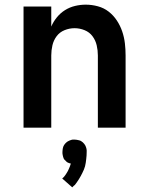

<svg xmlns="http://www.w3.org/2000/svg" viewBox="-20 -548 640 824"><path d="M81 0V-520H200V-434Q209 -455 224 -473.5Q239 -492 259 -504.5Q279 -517 302 -522.5Q325 -528 348 -528Q374 -528 400 -521Q426 -514 446.5 -498Q467 -482 481.5 -460Q496 -438 504.5 -413Q513 -388 516 -362Q519 -336 519 -310V0H400V-310Q400 -332 395 -353.5Q390 -375 377 -392.5Q364 -410 343 -418.5Q322 -427 300 -427Q278 -427 257 -418.5Q236 -410 223 -392.5Q210 -375 205 -353.5Q200 -332 200 -310V0ZM290 256 247 218Q251 215 254.5 211Q258 207 261 202.5Q264 198 266.5 194Q269 190 271.5 185.5Q274 181 276.5 174.5Q279 168 280 166L284 154Q280 153 276.5 152Q273 151 269.5 149Q266 147 263.5 144Q261 141 258 138.5Q255 136 253.5 132.5Q252 129 251 125.5Q250 122 249 117Q248 112 248 110V104Q248 100 248.5 96.5Q249 93 249.5 89Q250 85 251.5 81.5Q253 78 255 74.5Q257 71 259.5 68.5Q262 66 264.5 63.5Q267 61 270.5 59Q274 57 277.5 55.5Q281 54 285.5 52.5Q290 51 292 51H300Q305 51 309.5 52Q314 53 319 54Q324 55 328 57.5Q332 60 335.5 63Q339 66 342 70Q345 74 347 78Q349 82 350.5 88Q352 94 352 96V104Q352 112 351.5 119.5Q351 127 350 135Q349 143 348 150.5Q347 158 345 165.5Q343 173 340 180Q337 187 333.5 194Q330 201 326.5 207.5Q323 214 319 220.5Q315 227 309 235.5Q303 244 301 246L297 249Z"/></svg>

Font: R Plex Mono
Style: Bold
Weight: 700
Monospace: yes
Designer: Belleve Invis
Foundry: Belleve Invis
Version: Version 31.8.0